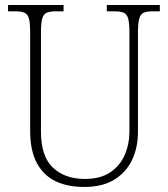

<svg xmlns="http://www.w3.org/2000/svg" viewBox="-20 -734 670 764"><path d="M315 10Q250 10 202 -12.5Q154 -35 127 -84.5Q100 -134 100 -214V-607Q100 -643 95 -660.5Q90 -678 77 -683.5Q64 -689 40 -689H12V-714H233V-689H203Q179 -689 166 -683.5Q153 -678 148 -660Q143 -642 143 -605V-210Q143 -112 190.5 -67Q238 -22 318 -22Q380 -22 419 -48.5Q458 -75 476.5 -118Q495 -161 495 -211V-606Q495 -642 490 -660Q485 -678 472 -683.5Q459 -689 435 -689H405V-714H616V-689H589Q565 -689 552 -683.5Q539 -678 534 -660Q529 -642 529 -605V-210Q529 -147 505.5 -97.5Q482 -48 434.5 -19Q387 10 315 10Z"/></svg>

Font: Noto Serif Lao SemiCondensed ExtraLight
Style: Regular
Weight: 200
Width: 4
Designer: Monotype Design Team
Foundry: Monotype Imaging Inc.
Version: Version 2.003; ttfautohint (v1.8.4.7-5d5b)